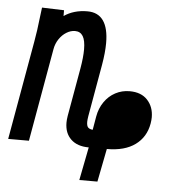

<svg xmlns="http://www.w3.org/2000/svg" viewBox="-81 -602 732 793"><g transform="rotate(5 285.0 -205.5)"><path d="M203.5 -88Q203.5 -99.5 206 -115.5L241.5 -316.5Q249.5 -362.5 249.5 -395.5Q249.5 -432.5 238.8 -450.2Q228 -468 206 -468Q188 -468 170.5 -457.2Q153 -446.5 140.2 -427.5Q127.5 -408.5 123.5 -385L55.5 0H-30.5L42 -410Q50 -454 56.5 -513L61.5 -552.5L153 -549.5V-525.5Q193.5 -553.5 250 -553.5Q294 -553.5 316 -522.2Q338 -491 338 -429.5Q338 -390.5 329 -338.5L291 -122.5Q288.5 -106.5 288.5 -99Q288.5 -81.5 295 -75.2Q301.5 -69 314 -68L323.5 -123.5Q329.5 -158 347.8 -184.5Q366 -211 393.2 -225.5Q420.5 -240 452.5 -240Q500.5 -240 526.5 -211.8Q552.5 -183.5 552.5 -140.5Q552.5 -129 550 -114Q540 -57.5 496.5 -25.8Q453 6 379 6L352 143.5H277L304 6Q256.5 6 230 -19.2Q203.5 -44.5 203.5 -88Z"/></g></svg>

Font: JuliaMono Italic
Style: Regular
Weight: 400
Italic angle: -9°
Monospace: yes
Designer: cormullion
Foundry: corm
Version: Version 0.049; ttfautohint (v1.8.4)